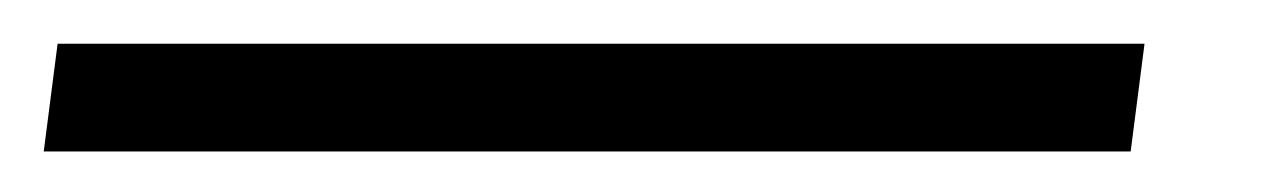

<svg xmlns="http://www.w3.org/2000/svg" viewBox="-76 24 596 90"><path d="M460.5 44.5 454 95H-55.5L-49 44.5Z"/></svg>

Font: Merriweather 60pt ExtraBold
Style: Italic
Weight: 800
Italic angle: -7.8°
Version: Version 2.101